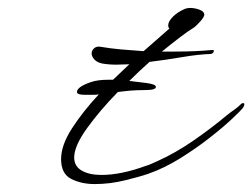

<svg xmlns="http://www.w3.org/2000/svg" viewBox="-20 -441 636 484"><path d="M219 23Q185 23 159.5 10Q134 -3 134 -40Q134 -75 161.5 -117.5Q189 -160 229 -203Q222 -202 214.5 -202Q207 -202 199 -202H194Q174 -202 174 -209Q174 -222 209 -234Q226 -240 254 -240H265L306 -279Q298 -279 289.5 -278.5Q281 -278 273 -278Q254 -278 237 -281Q224 -284 217.5 -291.5Q211 -299 211 -306Q211 -314 217.5 -319.5Q224 -325 234 -323Q257 -319 284.5 -316.5Q312 -314 342 -312L407 -369Q404 -372 404 -377Q404 -387 416 -399Q428 -411 447 -419Q453 -421 459 -421Q471 -421 483 -416.5Q495 -412 495 -404Q495 -398 484 -386Q473 -374 468 -371Q456 -364 435 -348Q414 -332 388 -311H420Q446 -311 470 -312Q494 -313 515 -315H517Q519 -315 519 -313Q519 -307 512 -305Q480 -304 439 -297Q398 -290 357 -285Q332 -263 306 -237L347 -232Q373 -229 373 -222Q373 -214 347 -214Q338 -214 324.5 -213.5Q311 -213 293 -211L277 -209Q232 -163 199.5 -118Q167 -73 167 -44Q167 -22 186 -11Q205 0 236 0Q285 0 348 -23Q355 -25 361.5 -28Q368 -31 375 -34Q422 -55 467.5 -86.5Q513 -118 550 -149Q561 -158 570 -164Q579 -170 589 -180Q591 -181 593 -181Q596 -181 596 -178Q596 -175 593 -170Q587 -162 564 -140.5Q541 -119 507 -92.5Q473 -66 433.5 -41.5Q394 -17 354 -3Q334 4 295.5 13.5Q257 23 219 23Z"/></svg>

Font: WindSong
Style: Regular
Weight: 400
Designer: Robert E. Leuschke
Foundry: Robert E. Leuschke
Version: Version 1.010; ttfautohint (v1.8.3)